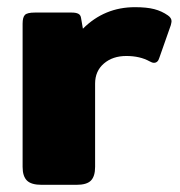

<svg xmlns="http://www.w3.org/2000/svg" viewBox="-20 -515 501 535"><path d="M43 -50V-449Q43 -467 49.5 -473.5Q56 -480 77 -480H180Q192 -480 198.5 -476.5Q205 -473 206 -464L211 -435Q271 -495 356 -495Q389 -495 410 -489.5Q431 -484 448 -472Q458 -465 458 -456Q458 -453 456 -445L424 -354Q420 -340 409 -340Q404 -340 397 -344Q370 -359 332 -359Q294 -359 269.5 -338Q245 -317 245 -282V-50Q245 -24 233.5 -12Q222 0 193 0H96Q67 0 55 -12Q43 -24 43 -50Z"/></svg>

Font: Mitr SemiBold
Style: Regular
Weight: 600
Designer: Thanarat Vachiruckul
Foundry: Cadson Demak
Version: Version 1.002